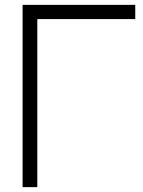

<svg xmlns="http://www.w3.org/2000/svg" viewBox="-20 -770 587 790"><path d="M536.5 -691.5H133.5V0H73V-750H536.5Z"/></svg>

Font: Russisch Sans Light
Style: Regular
Weight: 300
Designer: Michael Sharanda (font) & Cristiano Sobral (main changes)
Foundry: Michael Sharanda
Version: Version 2.00;September 8, 2020;FontCreator 13.0.0.2681 64-bi